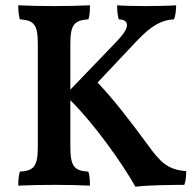

<svg xmlns="http://www.w3.org/2000/svg" viewBox="-20 -699 743 726"><path d="M539 -151C471 -244 407 -326 349 -387L496 -543C556 -606 592 -623 638 -626C644 -640 646 -663 646 -679C619 -677 568 -676 529 -676C489 -676 446 -677 423 -679C423 -662 424 -642 429 -626C471 -624 473 -595 420 -541L246 -360V-533C246 -606 261 -622 314 -626C320 -641 320 -659 320 -679C280 -677 230 -676 186 -676C142 -676 85 -677 49 -679C49 -659 51 -640 55 -626C109 -622 123 -606 123 -533V-144C123 -70 108 -53 55 -50C51 -37 49 -17 49 3C86 1 141 0 189 0C236 0 283 1 320 3C320 -17 319 -37 314 -50C261 -53 246 -70 246 -144V-320C339 -228 445 -77 492 7C541 1 627 0 677 0C683 -16 684 -36 684 -52C614 -57 586 -86 539 -151Z"/></svg>

Font: Vollkorn Semibold
Style: Regular
Weight: 600
Designer: Friedrich Althausen
Foundry: Friedrich Althausen
Version: Version 4.015;PS 004.015;hotconv 1.0.88;makeotf.lib2.5.64775